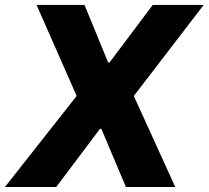

<svg xmlns="http://www.w3.org/2000/svg" viewBox="-36 -747 834 767"><path d="M301.5 -727.3H110.1L270.2 -363.6L-16.3 0H188.6L363.3 -232.2H369L467 0H664.1L498.6 -363.6L777.7 -727.3H574.2L401.6 -497.5H396Z"/></svg>

Font: TID UI Extra Bold
Style: Italic
Weight: 800
Italic angle: -9.39999°
Designer: The TID Project Authors
Foundry: Bakken & Bæck
Version: Version 1.001;hotconv 1.0.109;makeotfexe 2.5.65596